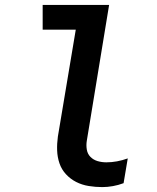

<svg xmlns="http://www.w3.org/2000/svg" viewBox="-20 -755 640 783"><path d="M397 8Q369 8 341.5 3.5Q314 -1 290.5 -13Q267 -25 249 -44.5Q231 -64 222.5 -89Q214 -114 213 -141.5Q212 -169 216 -198L289 -634H154V-735H425L334 -181Q331 -163 334 -145Q337 -127 349 -115Q361 -103 378 -98Q395 -93 414 -93Q435 -93 457 -97Q479 -101 501 -109L484 -8Q463 0 440.5 4Q418 8 397 8Z"/></svg>

Font: Iosevka Extended Oblique
Style: Bold
Weight: 700
Width: 7
Italic angle: -9°
Monospace: yes
Designer: Belleve Invis
Foundry: Belleve Invis
Version: Version 32.5.0; ttfautohint (v1.8.4)